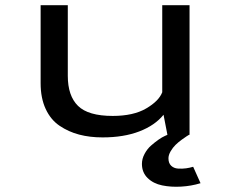

<svg xmlns="http://www.w3.org/2000/svg" viewBox="-20 -521 890 742"><path d="M376.5 10Q327 10 286 -0.8Q245 -11.5 210.5 -34.8Q176 -58 156.5 -100Q137 -142 137 -199.5V-501H242V-228Q242 -150.5 281.5 -111.8Q321 -73 415.5 -73Q495.5 -73 544.8 -101.8Q594 -130.5 607 -164.5V-501H712.5V0H710.5Q707.5 2 702 5.2Q696.5 8.5 682.8 18.5Q669 28.5 658.5 38.8Q648 49 639.5 63.5Q631 78 631 91Q631 109.5 641.5 119.5Q652 129.5 668.2 130.5Q684.5 131.5 699 129.5Q713.5 127.5 726.5 123.5L755 187Q719 198 680 200.2Q641 202.5 606.8 195.5Q572.5 188.5 550.5 167Q528.5 145.5 528.5 112.5Q528.5 92.5 538.8 73.5Q549 54.5 563.5 41.8Q578 29 592.2 19Q606.5 9 617 4.5L627 0L612 -77.5Q579 -36.5 518.5 -13.2Q458 10 376.5 10Z"/></svg>

Font: League Mono Wide
Style: Regular
Weight: 400
Width: 8
Designer: Tyler Finck
Foundry: The League of Moveable Type / Tyler Finck
Version: Version 2.210